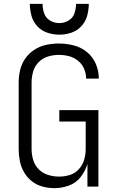

<svg xmlns="http://www.w3.org/2000/svg" viewBox="-20 -969 616 997"><path d="M263 8Q301 8 338 -5.5Q375 -19 399 -50Q423 -81 434 -118V0H491V-397H288V-338H425V-195Q425 -167 417 -139.5Q409 -112 389.5 -90.5Q370 -69 343 -60.5Q316 -52 287 -52Q258 -52 230 -60.5Q202 -69 181.5 -89.5Q161 -110 152.5 -138Q144 -166 144 -195V-540Q144 -569 152 -597Q160 -625 180.5 -646Q201 -667 229 -675.5Q257 -684 285 -684Q312 -684 337.5 -677.5Q363 -671 384 -654.5Q405 -638 416 -613.5Q427 -589 427 -563V-561H493V-563Q493 -602 477 -638.5Q461 -675 430.5 -699.5Q400 -724 362 -733.5Q324 -743 285 -743Q252 -743 219.5 -736Q187 -729 159 -711Q131 -693 111.5 -665.5Q92 -638 84.5 -605.5Q77 -573 77 -540V-195Q77 -164 83 -133Q89 -102 105 -74.5Q121 -47 146 -27.5Q171 -8 201.5 0Q232 8 263 8ZM288 -789Q320 -789 350 -799Q380 -809 402 -832.5Q424 -856 432.5 -887Q441 -918 441 -949H375Q375 -924 366.5 -899.5Q358 -875 335.5 -862Q313 -849 288 -849Q263 -849 240.5 -862Q218 -875 209.5 -899.5Q201 -924 201 -949H135Q135 -918 143.5 -887Q152 -856 174 -832.5Q196 -809 226.5 -799Q257 -789 288 -789Z"/></svg>

Font: Iosevka Sparkle Light
Style: Regular
Weight: 300
Designer: Belleve Invis
Foundry: Belleve Invis
Version: Version 4.5.0; ttfautohint (v1.8.3)